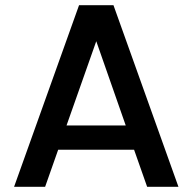

<svg xmlns="http://www.w3.org/2000/svg" viewBox="-20 -716 737 736"><path d="M494 -142H203L153 0H34L283 -696H415L664 0H544ZM462 -235 349 -558 235 -235Z"/></svg>

Font: Poppins-Tabular Medium
Style: Regular
Weight: 500
Designer: Ninad Kale (Devanagari), Jonny Pinhorn (Latin)
Foundry: Indian Type Foundry
Version: Version 4.004